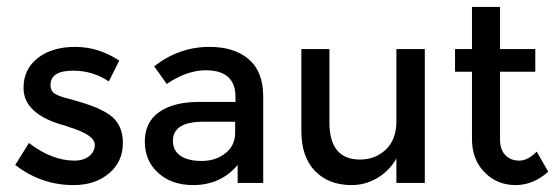

<svg xmlns="http://www.w3.org/2000/svg" viewBox="-20 -524 1597 550"><path d="M190.7 6.2Q97.9 6.2 23.7 -51.5L62.9 -114.4Q128.9 -63.9 192.8 -63.9Q219.6 -63.9 235.6 -76.8Q251.5 -89.7 251.5 -109.3Q251.5 -138.1 175.3 -160.8Q173.2 -161.9 170.6 -162.9Q168 -163.9 167 -163.9Q47.4 -195.9 47.4 -272.2Q47.4 -325.8 88.1 -357.7Q128.9 -389.7 195.9 -389.7Q261.9 -389.7 321.6 -350.5L291.8 -290.7Q245.4 -321.6 189.7 -321.6Q124.7 -321.6 124.7 -280.4Q124.7 -262.9 137.6 -255.2Q150.5 -247.4 180.4 -240.2Q225.8 -227.8 256.7 -215.5Q277.3 -206.2 292.8 -195.9Q332 -169.1 332 -114.4Q332 -60.8 292.3 -27.3Q252.6 6.2 190.7 6.2Z M734 0H660.8V-51.5Q612.4 6.2 533 6.2Q472.2 6.2 433.5 -28.4Q394.8 -62.9 394.8 -118.6Q394.8 -174.2 436.1 -203.1Q477.3 -232 549.5 -232H654.6V-246.4Q654.6 -322.7 569.1 -322.7Q515.5 -322.7 457.7 -283.5L421.6 -334Q492.8 -389.7 580.4 -389.7Q651.5 -389.7 692.8 -354.1Q734 -318.6 734 -247.4ZM653.6 -175.3H562.9Q475.3 -175.3 475.3 -120.6Q475.3 -92.8 496.9 -77.8Q518.6 -62.9 557.7 -62.9Q597.9 -62.9 625.8 -85.1Q653.6 -107.2 653.6 -143.3Z M1115.5 -383.5H1196.9V0H1115.5V-70.1Q1095.9 -35.1 1061.3 -14.4Q1026.8 6.2 987.6 6.2Q921.6 6.2 882.5 -34Q843.3 -74.2 843.3 -148.5V-383.5H923.7V-173.2Q923.7 -67 1011.3 -67Q1055.7 -67 1085.6 -95.9Q1115.5 -124.7 1115.5 -176.3Z M1412.4 -318.6V-123.7Q1412.4 -95.9 1427.3 -79.9Q1442.3 -63.9 1468 -63.9Q1491.8 -63.9 1517.5 -89.7L1550.5 -32Q1507.2 6.2 1456.7 6.2Q1404.1 6.2 1368 -30.4Q1332 -67 1332 -125.8V-318.6H1283.5V-383.5H1332V-504.1H1412.4V-383.5H1513.4V-318.6Z"/></svg>

Font: NATS
Style: Regular
Weight: 400
Designer: Purushoth Kumar Guthula
Foundry: Silicon Andhra, USA.
Version: Version 1.0.4; ttfautohint (v1.2.25-373a) -l 7 -r 28 -G 50 -